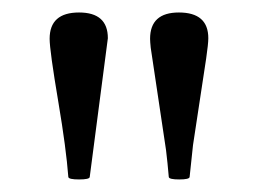

<svg xmlns="http://www.w3.org/2000/svg" viewBox="-20 -743 410 306"><path d="M312 -682.1Q312 -673.3 308.6 -649.9L287.6 -511.7Q284.7 -485.8 282.2 -460.9Q281.7 -457 265.6 -457Q249.5 -457 249 -460.9Q247.1 -483.4 244.6 -503.9L220.2 -667Q219.2 -676.8 219.2 -681.2Q219.2 -723.1 265.1 -723.1Q312 -723.1 312 -682.1ZM151.9 -682.1 123 -460.9Q122.6 -457 106 -457Q89.4 -457 88.9 -460.9Q85.4 -506.8 73.2 -579.1Q59.1 -662.6 59.1 -681.2Q59.1 -723.1 106 -723.1Q151.9 -723.1 151.9 -682.1Z"/></svg>

Font: Junicode
Style: Regular
Weight: 400
Designer: Peter S. Baker
Foundry: Briery Creek Software
Version: Version 0.7.2